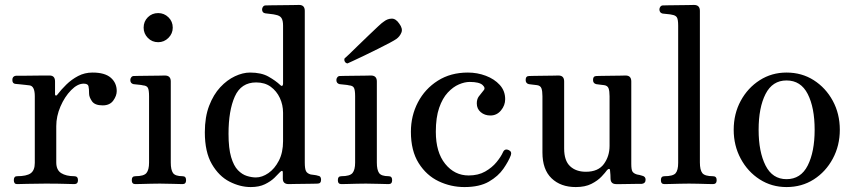

<svg xmlns="http://www.w3.org/2000/svg" viewBox="-20 -746 3455 778"><path d="M49 0Q36 0 36 -16Q36 -32 49 -32Q88 -32 104.5 -44Q121 -56 121 -86V-356Q121 -397 100 -400Q95 -401 83 -402Q71 -403 59.5 -404.5Q48 -406 43 -406Q30 -407 30 -422Q30 -437 44 -439Q47 -439 66 -439Q85 -439 109.5 -439.5Q134 -440 154.5 -440Q175 -440 181 -440Q203 -440 203 -416V-363Q203 -360 206 -359Q209 -358 212 -362Q228 -383 249 -403.5Q270 -424 296.5 -438Q323 -452 355 -452Q405 -452 429 -431Q453 -410 453 -377Q453 -358 439 -338.5Q425 -319 396 -319Q364 -319 352.5 -336Q341 -353 341 -366Q341 -387 338.5 -397Q336 -407 319 -407Q294 -407 268 -380.5Q242 -354 225 -314.5Q208 -275 208 -235V-88Q208 -57 228 -44.5Q248 -32 281 -32Q296 -32 296 -16Q296 0 281 0Q271 0 243 -1Q215 -2 164 -2Q121 -2 90.5 -1Q60 0 49 0Z M528 0Q514 0 514 -16Q514 -32 528 -32Q563 -32 573.5 -45Q584 -58 584 -87V-356Q584 -382 579 -390.5Q574 -399 560 -400Q553 -402 540 -403Q527 -404 521 -405Q508 -408 508 -422Q508 -428 512 -433Q516 -438 522 -438Q525 -438 542.5 -438.5Q560 -439 582.5 -439Q605 -439 624 -439.5Q643 -440 648 -440Q672 -440 672 -416V-87Q672 -58 681 -45Q690 -32 720 -32Q734 -32 734 -16Q734 0 720 0Q710 0 681 -1Q652 -2 628 -2Q612 -2 591 -1.5Q570 -1 552.5 -0.5Q535 0 528 0ZM621 -575Q596 -575 579 -592.5Q562 -610 562 -634Q562 -659 579 -676Q596 -693 621 -693Q645 -693 662.5 -676Q680 -659 680 -634Q680 -610 662.5 -592.5Q645 -575 621 -575Z M996 12Q953 12 910 -10Q867 -32 838.5 -81Q810 -130 810 -210Q810 -272 827.5 -317.5Q845 -363 872.5 -392.5Q900 -422 932 -437Q964 -452 993 -452Q1039 -452 1068 -435.5Q1097 -419 1115 -402Q1121 -396 1124 -398.5Q1127 -401 1127 -407V-642Q1127 -663 1120.5 -673Q1114 -683 1097 -686Q1090 -688 1075.5 -689.5Q1061 -691 1055 -692Q1042 -694 1042 -708Q1042 -714 1046 -719Q1050 -724 1056 -724Q1059 -724 1078 -724.5Q1097 -725 1121.5 -725Q1146 -725 1166 -725.5Q1186 -726 1192 -726Q1215 -726 1215 -702V-88Q1215 -62 1220 -52.5Q1225 -43 1239 -39Q1245 -38 1254 -37Q1263 -36 1268 -34Q1281 -33 1281 -18Q1281 -2 1267 -2Q1264 -2 1248 -1.5Q1232 -1 1211 -1Q1190 -1 1172.5 -0.5Q1155 0 1150 0Q1126 0 1126 -22V-47Q1126 -53 1123 -53.5Q1120 -54 1115 -49Q1107 -40 1092 -25.5Q1077 -11 1053.5 0.5Q1030 12 996 12ZM1017 -27Q1042 -27 1067.5 -44.5Q1093 -62 1110 -95Q1127 -128 1127 -174V-289Q1127 -321 1114 -349Q1101 -377 1077 -394.5Q1053 -412 1018 -412Q957 -412 931.5 -355Q906 -298 906 -204Q906 -145 916.5 -109.5Q927 -74 944 -56.5Q961 -39 980.5 -33Q1000 -27 1017 -27Z M1363 0Q1349 0 1349 -16Q1349 -32 1363 -32Q1398 -32 1408.5 -45Q1419 -58 1419 -87V-356Q1419 -382 1414 -390.5Q1409 -399 1395 -400Q1388 -402 1375 -403Q1362 -404 1356 -405Q1343 -408 1343 -422Q1343 -428 1347 -433Q1351 -438 1357 -438Q1360 -438 1377.5 -438.5Q1395 -439 1417.5 -439Q1440 -439 1459 -439.5Q1478 -440 1483 -440Q1507 -440 1507 -416V-87Q1507 -58 1516 -45Q1525 -32 1555 -32Q1569 -32 1569 -16Q1569 0 1555 0Q1545 0 1516 -1Q1487 -2 1463 -2Q1447 -2 1426 -1.5Q1405 -1 1387.5 -0.5Q1370 0 1363 0ZM1388 -489Q1381 -490 1377.5 -496Q1374 -502 1376 -509Q1379 -511 1394 -525.5Q1409 -540 1430 -560.5Q1451 -581 1473 -602Q1495 -623 1512 -639Q1529 -655 1536 -659Q1550 -670 1567 -670.5Q1584 -671 1598 -650Q1613 -630 1606.5 -614Q1600 -598 1586 -588Q1579 -583 1558.5 -572Q1538 -561 1510.5 -547.5Q1483 -534 1456.5 -521Q1430 -508 1411 -499.5Q1392 -491 1388 -489Z M1862 12Q1807 12 1757.5 -11.5Q1708 -35 1676.5 -85Q1645 -135 1645 -212Q1645 -277 1673.5 -331.5Q1702 -386 1754 -419Q1806 -452 1876 -452Q1914 -452 1948.5 -439Q1983 -426 2005 -402Q2027 -378 2027 -344Q2027 -319 2010 -298.5Q1993 -278 1967 -278Q1944 -278 1928 -291.5Q1912 -305 1912 -327Q1912 -344 1920 -355Q1928 -366 1939 -379Q1949 -389 1935.5 -401.5Q1922 -414 1883 -414Q1863 -414 1839.5 -404Q1816 -394 1794.5 -371Q1773 -348 1759.5 -309Q1746 -270 1746 -212Q1746 -129 1784 -82Q1822 -35 1879 -35Q1918 -35 1946 -51Q1974 -67 1992 -89Q2010 -111 2018 -129Q2025 -145 2041 -138Q2055 -132 2050 -117Q2041 -93 2020 -62.5Q1999 -32 1961 -10Q1923 12 1862 12Z M2313 12Q2252 12 2215 -23.5Q2178 -59 2178 -128V-356Q2178 -377 2174 -388Q2170 -399 2156 -401Q2148 -402 2139 -403Q2130 -404 2123 -405Q2110 -408 2110 -422Q2110 -438 2124 -438Q2127 -438 2143.5 -438.5Q2160 -439 2181 -439Q2202 -439 2219.5 -439.5Q2237 -440 2243 -440Q2266 -440 2266 -416V-144Q2266 -95 2290 -72.5Q2314 -50 2354 -50Q2404 -50 2427 -81.5Q2450 -113 2450 -155V-356Q2450 -377 2446 -388Q2442 -399 2428 -401Q2420 -402 2411 -403Q2402 -404 2396 -405Q2383 -408 2383 -422Q2383 -438 2397 -438Q2400 -438 2416 -438.5Q2432 -439 2453 -439Q2474 -439 2492 -439.5Q2510 -440 2515 -440Q2538 -440 2538 -416V-82Q2538 -58 2543 -50.5Q2548 -43 2561 -39Q2566 -38 2571.5 -37Q2577 -36 2582 -34Q2596 -31 2596 -18Q2596 -3 2581 -1Q2578 -1 2564 -1Q2550 -1 2532 -0.5Q2514 0 2498.5 0Q2483 0 2477 0Q2455 0 2454 -21Q2454 -37 2452 -55Q2452 -61 2448.5 -61.5Q2445 -62 2440 -57Q2433 -47 2417.5 -30.5Q2402 -14 2376.5 -1Q2351 12 2313 12Z M2672 0Q2658 0 2658 -16Q2658 -32 2672 -32Q2707 -32 2717.5 -44Q2728 -56 2728 -86V-642Q2728 -668 2722.5 -676Q2717 -684 2704 -686Q2697 -688 2684 -689Q2671 -690 2665 -691Q2652 -694 2652 -708Q2652 -714 2656 -719Q2660 -724 2666 -724Q2669 -724 2686.5 -724.5Q2704 -725 2726.5 -725Q2749 -725 2768 -725.5Q2787 -726 2792 -726Q2816 -726 2816 -702V-88Q2816 -57 2826 -44.5Q2836 -32 2869 -32Q2884 -32 2884 -16Q2884 0 2869 0Q2862 0 2845 -0.5Q2828 -1 2808 -1.5Q2788 -2 2772 -2Q2756 -2 2735 -1.5Q2714 -1 2696.5 -0.5Q2679 0 2672 0Z M3167 12Q3107 12 3058.5 -19Q3010 -50 2981.5 -103Q2953 -156 2953 -220Q2953 -285 2981.5 -337.5Q3010 -390 3058.5 -421Q3107 -452 3167 -452Q3229 -452 3277.5 -421Q3326 -390 3354.5 -337.5Q3383 -285 3383 -220Q3383 -156 3354.5 -103Q3326 -50 3277.5 -19Q3229 12 3167 12ZM3167 -20Q3225 -20 3253 -75.5Q3281 -131 3281 -220Q3281 -310 3253 -365Q3225 -420 3167 -420Q3110 -420 3082 -365Q3054 -310 3054 -220Q3054 -131 3082 -75.5Q3110 -20 3167 -20Z"/></svg>

Font: Zen Old Mincho Medium
Style: Regular
Weight: 500
Designer: Yoshimichi Ohira
Foundry: Positype
Version: Version 1.500